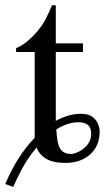

<svg xmlns="http://www.w3.org/2000/svg" viewBox="-55 -615 419 742"><path d="M330.1 -106Q330.1 -51.8 293.7 -18.6Q257.3 14.6 197.3 14.6Q149.9 14.6 123.3 -1.5Q96.7 -17.6 86.4 -44.9Q54.7 -7.8 32 33.9Q9.3 75.7 -3.9 107.4L-34.7 96.2Q11.2 -12.7 79.1 -82.5V-414.1H7.3V-429.2Q27.3 -436.5 49.6 -454.8Q71.8 -473.1 90.8 -495.6Q99.6 -506.3 106.9 -516.8Q114.3 -527.3 123.3 -544.9Q132.3 -562.5 146 -594.7H160.6V-447.3H265.6V-414.1H160.6V-147.9Q210.9 -175.3 257.8 -175.3Q285.6 -175.3 301.3 -164.1Q316.9 -152.8 323.5 -136.7Q330.1 -120.6 330.1 -106ZM297.4 -99.1Q297.4 -142.6 248 -142.6Q226.1 -142.6 204.1 -135Q182.1 -127.4 162.6 -114.7Q165.5 -57.1 178.7 -38.6Q191.9 -20 219.2 -20Q231 -20 249.5 -28.8Q268.1 -37.6 282.7 -55.4Q297.4 -73.2 297.4 -99.1Z"/></svg>

Font: BabelStone Roman
Style: Regular
Weight: 400
Designer: Walt Agee, Victor Gaultney, Peter Martin, Debbi Hosken, Becca Hirsbrunner (SIL); Andrew West (BabelStone)
Foundry: BabelStone
Version: Version 16.000